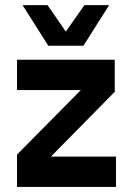

<svg xmlns="http://www.w3.org/2000/svg" viewBox="-20 -735 517 755"><path d="M46.9 -127 297.9 -380.9H46.9V-500H431.2V-374L180.2 -119.1H436V0H46.9ZM68.8 -714.8H167L238.8 -610.8L312 -714.8H409.2L308.1 -555.2H169.9Z"/></svg>

Font: TASA Orbiter Text
Style: Bold
Weight: 700
Designer: Weizhong Zhang
Version: Version 1.000;Glyphs 3.1.2 (3151)